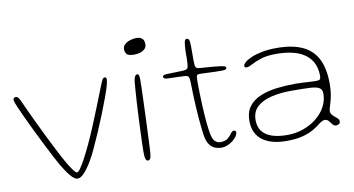

<svg xmlns="http://www.w3.org/2000/svg" viewBox="-68 -799 1848 1003"><g transform="rotate(-10 855.5 -297.0)"><path d="M271 37.5Q255 37.5 235 13.8Q215 -10 191.5 -49.5Q182 -66 165 -98.5Q148 -131 127.8 -171.2Q107.5 -211.5 87.2 -253.2Q67 -295 50.5 -330.5Q34 -366 24.5 -388Q19 -401.5 15.8 -410.5Q12.5 -419.5 12.5 -425.5Q12.5 -430.5 14.8 -433.2Q17 -436 20.2 -437.2Q23.5 -438.5 26.5 -438.5Q34 -438.5 41 -429Q48 -419.5 57 -397.5Q61 -388 74.2 -359.2Q87.5 -330.5 106.5 -290.8Q125.5 -251 146.8 -207.8Q168 -164.5 188.5 -124.8Q209 -85 225 -57Q241 -29.5 254 -12.2Q267 5 273.5 5Q280.5 5 292.2 -11.8Q304 -28.5 318 -54.5Q356 -125 395 -219.5Q434 -314 474.5 -417.5Q484.5 -442.5 489 -450.5Q493.5 -458.5 502.5 -458.5Q507 -458.5 508.8 -455.5Q510.5 -452.5 510.5 -447Q510.5 -441.5 509 -433.8Q507.5 -426 505 -416Q498.5 -392.5 484.8 -354.8Q471 -317 453.2 -272.5Q435.5 -228 416.5 -184Q397.5 -140 380.2 -103Q363 -66 350 -44Q329.5 -8.5 309 14.5Q288.5 37.5 271 37.5Z M649 8.5Q645 8.5 641.2 4.8Q637.5 1 635.5 -9.5Q633.5 -20 633.5 -39.5Q633.5 -57.5 634.5 -87.5Q635.5 -117.5 637 -154.2Q638.5 -191 640.2 -229.8Q642 -268.5 644.2 -304.2Q646.5 -340 648.5 -367.8Q650.5 -395.5 652 -410Q654.5 -429.5 659.5 -437.2Q664.5 -445 671 -445Q678 -445 680.2 -437.8Q682.5 -430.5 682.5 -412Q682.5 -400 681.8 -370.5Q681 -341 679.5 -301.8Q678 -262.5 676.5 -220.2Q675 -178 673.2 -139Q671.5 -100 670.2 -71.2Q669 -42.5 668 -31Q666 -6 661.5 1.2Q657 8.5 649 8.5ZM674.5 -549Q642.5 -549 634.5 -560.2Q626.5 -571.5 626.5 -585Q626.5 -601.5 638.5 -612Q650.5 -622.5 667.8 -627.5Q685 -632.5 700.5 -632.5Q712.5 -632.5 721.8 -628.5Q731 -624.5 736 -615.8Q741 -607 741 -593Q741 -578.5 732 -568.8Q723 -559 707.8 -554Q692.5 -549 674.5 -549Z M1037.5 9Q1026 9 1009.2 4Q992.5 -1 978 -18.8Q963.5 -36.5 958 -74Q955.5 -91.5 953 -114.8Q950.5 -138 948.2 -165.8Q946 -193.5 944.2 -224.2Q942.5 -255 941.2 -287.8Q940 -320.5 939.5 -354Q939 -376.5 934.8 -384Q930.5 -391.5 917.5 -392.5Q908.5 -393.5 890.8 -394Q873 -394.5 854.5 -395Q836 -395.5 824 -396Q811.5 -397 806.8 -400Q802 -403 802 -409Q802 -412 804.8 -414.2Q807.5 -416.5 813.5 -418Q819.5 -419.5 829 -419.5Q860 -420.5 877.5 -421Q895 -421.5 911 -422Q928.5 -423 933.8 -429.5Q939 -436 940 -454Q941 -464.5 941 -480.8Q941 -497 941.2 -513.8Q941.5 -530.5 942.5 -542Q944 -561 946.8 -571.8Q949.5 -582.5 957.5 -582.5Q965 -582.5 968.5 -577.5Q972 -572.5 973 -562.8Q974 -553 974 -538.5Q974 -519.5 974 -504.8Q974 -490 974 -478.8Q974 -467.5 974.2 -459Q974.5 -450.5 975 -444Q976 -430 981.8 -425.5Q987.5 -421 1003 -420Q1017 -419.5 1037.5 -417.8Q1058 -416 1076.8 -414.5Q1095.5 -413 1104.5 -411.5Q1120.5 -409.5 1128.2 -406.5Q1136 -403.5 1136 -398Q1136 -392 1130 -389.5Q1124 -387 1110.5 -387Q1071.5 -387 1040.5 -388.8Q1009.5 -390.5 994 -390.5Q981.5 -390.5 978.2 -384.8Q975 -379 975 -351Q975 -323.5 975.8 -294.5Q976.5 -265.5 977.8 -236.5Q979 -207.5 980.8 -180Q982.5 -152.5 985 -128.2Q987.5 -104 990.5 -85Q997 -44.5 1010 -32.5Q1023 -20.5 1037 -20.5Q1065 -20.5 1078.8 -32.2Q1092.5 -44 1100.2 -55.8Q1108 -67.5 1117.5 -67.5Q1123 -67.5 1125.8 -64.8Q1128.5 -62 1128.5 -56.5Q1128.5 -47.5 1121 -36.2Q1113.5 -25 1100.8 -14.8Q1088 -4.5 1071.8 2.2Q1055.5 9 1037.5 9Z M1380 33.5Q1341.5 33.5 1309.8 25.5Q1278 17.5 1254.8 0.8Q1231.5 -16 1219 -41.8Q1206.5 -67.5 1206.5 -103Q1206.5 -150.5 1229.2 -180Q1252 -209.5 1290.8 -225.5Q1329.5 -241.5 1378 -247.2Q1426.5 -253 1478 -253Q1497 -253 1517.2 -251.8Q1537.5 -250.5 1555.5 -249.5Q1573.5 -248.5 1586.5 -248.5Q1601 -248.5 1606 -253Q1611 -257.5 1611 -269.5Q1611 -298.5 1603.8 -321.2Q1596.5 -344 1583 -361Q1569.5 -378 1551 -390Q1523 -408.5 1485 -416.2Q1447 -424 1404 -424Q1355 -424 1323.2 -413.5Q1291.5 -403 1272.2 -392.2Q1253 -381.5 1241.5 -381.5Q1235 -381.5 1232.5 -383.5Q1230 -385.5 1230 -391Q1230 -399.5 1242.5 -410.2Q1255 -421 1278.5 -431Q1302 -441 1336 -447.5Q1370 -454 1412.5 -454Q1494 -454 1547.5 -429.8Q1601 -405.5 1627.2 -354.5Q1653.5 -303.5 1653.5 -222Q1653.5 -191.5 1649.8 -168.5Q1646 -145.5 1641.2 -129Q1636.5 -112.5 1632.8 -100.8Q1629 -89 1629 -80.5Q1629 -70 1635.2 -62Q1641.5 -54 1650 -47.5Q1658.5 -41 1664.8 -34.5Q1671 -28 1671 -20.5Q1671 -9 1663.2 -5.2Q1655.5 -1.5 1649 -1.5Q1638 -1.5 1630.5 -11.2Q1623 -21 1615.2 -30.5Q1607.5 -40 1595 -40Q1588.5 -40 1581.8 -37.2Q1575 -34.5 1563.5 -25.5Q1550 -14.5 1527.8 -0.8Q1505.5 13 1470 23.2Q1434.5 33.5 1380 33.5ZM1390 3.5Q1433 3.5 1473 -10.2Q1513 -24 1544.2 -48.8Q1575.5 -73.5 1593.8 -106.5Q1612 -139.5 1612 -177.5Q1612 -199 1597 -208Q1582 -217 1546.5 -218.8Q1511 -220.5 1448.5 -220.5Q1391 -220.5 1343.2 -209.2Q1295.5 -198 1267.2 -172Q1239 -146 1239 -101.5Q1239 -66.5 1256.2 -43.2Q1273.5 -20 1307.2 -8.2Q1341 3.5 1390 3.5Z"/></g></svg>

Font: Gluten Thin Thin
Style: Regular
Weight: 250
Version: Version 1.300